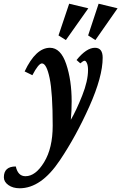

<svg xmlns="http://www.w3.org/2000/svg" viewBox="-123 -736 644 1019"><path d="M-18.6 263.2Q-54.7 263.2 -78.6 246.1Q-102.5 229 -102.5 205.1Q-102.5 147.5 -39.1 147.5Q-27.8 199.2 12.2 199.2Q65.9 199.2 111.3 124.5Q156.7 49.8 156.7 -69.3Q156.7 -243.2 140.4 -321.3Q124 -399.4 99.6 -399.4Q81.5 -399.4 48.8 -336.9L7.8 -356.9Q66.9 -482.4 142.1 -482.4Q199.2 -482.4 228.3 -396.2Q257.3 -310.1 257.3 -198.2Q257.3 -146 252.9 -100.1Q282.2 -150.4 313.2 -228.5Q344.2 -306.6 344.2 -364.3Q344.2 -387.7 338.4 -400.6Q332.5 -413.6 326.2 -413.6Q318.8 -413.6 303.2 -399.9L283.2 -417.5Q335.9 -482.4 380.9 -482.4Q421.9 -482.4 421.9 -429.7Q421.9 -329.1 351.3 -171.1Q280.8 -13.2 194.8 114.7Q95.7 263.2 -18.6 263.2ZM226.6 -523.4 187.5 -547.9 244.1 -716.3 345.7 -691.9ZM383.3 -523.4 344.7 -547.9 400.4 -716.3 501 -691.9Z"/></svg>

Font: Kelvinch
Style: Bold Italic
Weight: 700
Italic angle: -10°
Designer: Paul James Miller
Foundry: High-Logic / Made with FontCreator
Version: Version 3.30 September 23, 2016